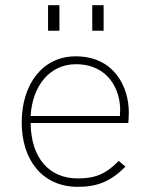

<svg xmlns="http://www.w3.org/2000/svg" viewBox="-20 -717 580 743"><path d="M281 6C358.5 6 408.5 -15.5 465.5 -72L439.5 -94.5C391 -44.5 349.5 -26.5 281.5 -26.5C170.5 -26.5 100 -105 98.5 -241H476.5C477.5 -251 478.5 -271.5 478.5 -282.5C478.5 -379 423 -499 273 -499C143.5 -499 64 -389.5 64 -243C64 -97.5 144.5 6 281 6ZM98.5 -268C105 -384 172 -468.5 273.5 -468.5C399.5 -468.5 445 -369.5 445 -292.5C445 -285 444.5 -276.5 444 -268ZM166 -598H210V-697H166ZM337 -598H381V-697H337Z"/></svg>

Font: HK Grotesk ExtraLight
Style: Regular
Weight: 200
Designer: Alfredo Marco Pradil
Foundry: Hanken Design Co.
Version: Version 3.001;FEAKit 1.0